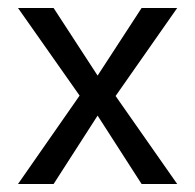

<svg xmlns="http://www.w3.org/2000/svg" viewBox="-20 -460 488 480"><path d="M334 0 224 -171 114 0H25L179 -221L25 -440H114L224 -271L334 -440H423L269 -220L423 0Z"/></svg>

Font: Puffins on Iceburgs
Style: Regular
Weight: 400
Version: Version 1.0